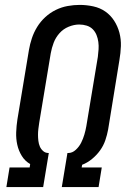

<svg xmlns="http://www.w3.org/2000/svg" viewBox="-20 -763 540 783"><path d="M6 0 19 -80H101L103 -94Q82 -106 69 -127Q56 -148 50.5 -172.5Q45 -197 46 -223.5Q47 -250 51 -276L98 -559Q102 -583 110 -607Q118 -631 131.5 -653Q145 -675 164.5 -693Q184 -711 207.5 -722.5Q231 -734 256 -738.5Q281 -743 305 -743Q333 -743 360.5 -737Q388 -731 409.5 -716Q431 -701 445.5 -678.5Q460 -656 467 -629.5Q474 -603 473 -575Q472 -547 467 -518L421 -235Q417 -213 409.5 -191Q402 -169 388 -149.5Q374 -130 355 -114.5Q336 -99 315 -91L313 -80H395L382 0H232L255 -139H258Q275 -139 289 -152Q303 -165 311 -181Q319 -197 324 -214Q329 -231 332 -248L379 -531Q381 -547 382 -562Q383 -577 381 -592Q379 -607 373.5 -620.5Q368 -634 358 -644Q348 -654 333.5 -658.5Q319 -663 303 -663Q282 -663 260 -654Q238 -645 222.5 -627.5Q207 -610 199 -589Q191 -568 187 -546L140 -263Q138 -250 136.5 -237.5Q135 -225 135 -213Q135 -201 136.5 -188.5Q138 -176 142.5 -165.5Q147 -155 156 -147Q165 -139 178 -139H179L156 0Z"/></svg>

Font: Iosevka Curly Medium
Style: Italic
Weight: 500
Italic angle: -9°
Monospace: yes
Designer: Belleve Invis
Foundry: Belleve Invis
Version: Version 22.1.2; ttfautohint (v1.8.4)